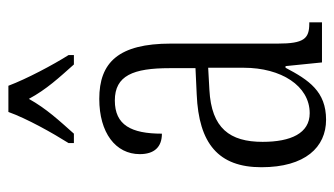

<svg xmlns="http://www.w3.org/2000/svg" viewBox="-194 -612 816 469"><g transform="rotate(-90 214.5 -378.0)"><path d="M99 -619V-606H122C154 -642 183 -673 207 -716C230 -673 259 -642 291 -606H314V-619C290 -657 256 -721 239 -766H175C159 -721 123 -657 99 -619ZM156 10C225 10 253 -32 283 -89H287L296 0H394V-31H391C354 -31 342 -44 342 -108V-369C342 -497 296 -544 207 -544C124 -544 72 -504 72 -445C72 -410 89 -391 122 -391C122 -466 143 -506 203 -506C264 -506 282 -461 282 -372V-309L218 -306C98 -301 40 -253 40 -148C40 -41 89 10 156 10ZM172 -30C123 -30 102 -76 102 -145C102 -225 135 -270 229 -275L283 -278V-191C283 -100 239 -30 172 -30Z"/></g></svg>

Font: Noto Serif Thai ExtraCondensed Light
Style: Regular
Weight: 300
Width: 2
Designer: Monotype Design Team
Foundry: Monotype Imaging Inc.
Version: Version 2.002